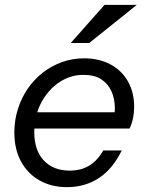

<svg xmlns="http://www.w3.org/2000/svg" viewBox="-20 -760 603 790"><path d="M256 10Q191 10 142 -18Q93 -46 66 -96.5Q39 -147 39 -214Q39 -265 53.5 -311Q68 -357 94 -395Q120 -433 156 -461Q192 -489 235 -504.5Q278 -520 326 -520Q388 -520 434.5 -495Q481 -470 506.5 -425Q532 -380 532 -320Q532 -297 527.5 -274.5Q523 -252 513 -231H100L115 -298H478L444 -244Q453 -281 452.5 -317.5Q452 -354 438.5 -384.5Q425 -415 397 -433.5Q369 -452 322 -452Q289 -452 259 -440Q229 -428 204 -406.5Q179 -385 160 -355.5Q141 -326 131 -290.5Q121 -255 121 -216Q121 -142 160 -100Q199 -58 267 -58Q313 -58 347 -78.5Q381 -99 405 -141H481Q444 -65 387 -27.5Q330 10 256 10ZM347 -583H271L410 -740H543Z"/></svg>

Font: Instrument Sans
Style: Italic
Weight: 400
Italic angle: -13°
Designer: Rodrigo Fuenzalida
Foundry: fragTYPE
Version: Version 1.000;gftools[0.9.28]